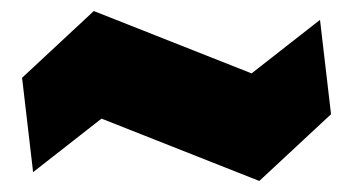

<svg xmlns="http://www.w3.org/2000/svg" viewBox="-20 -500 640 348"><path d="M40 -188 20 -359 150 -480 436 -367 560 -464 580 -293 450 -172 164 -285Z"/></svg>

Font: Tektur ExtraBold
Style: Regular
Weight: 800
Designer: Adam Jagosz
Foundry: Adam Jagosz
Version: Version 1.005;gftools[0.9.30]